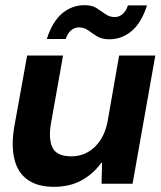

<svg xmlns="http://www.w3.org/2000/svg" viewBox="-20 -711 623 743"><path d="M189 12Q126 12 87.5 -15Q49 -42 36 -94Q23 -146 35 -219L85 -496H224L177 -232Q167 -172 183.5 -139Q200 -106 257 -106Q291 -106 319.5 -122Q348 -138 368 -168Q388 -198 396 -239L441 -496H581L493 0H373L375 -81H372Q341 -38 295.5 -13Q250 12 189 12ZM161 -560Q183 -628 221 -659.5Q259 -691 307 -691Q336 -691 354 -679.5Q372 -668 388 -656.5Q404 -645 424 -645Q441 -645 454.5 -656.5Q468 -668 475 -690H549Q527 -622 489 -590.5Q451 -559 403 -559Q374 -559 355.5 -570.5Q337 -582 321.5 -593.5Q306 -605 286 -605Q269 -605 255.5 -594Q242 -583 234 -560Z"/></svg>

Font: DM Sans 36pt ExtraBold
Style: Italic
Weight: 800
Italic angle: -10°
Designer: Colophon Foundry, Jonny Pinhorn
Foundry: Colophon Foundry
Version: Version 4.004;gftools[0.9.30]